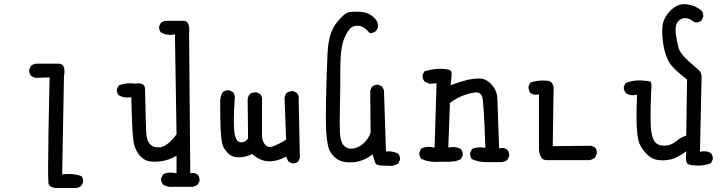

<svg xmlns="http://www.w3.org/2000/svg" viewBox="-20 -793 3540 941"><path d="M215.8 27.3Q215.8 82.5 217.3 102.1L218.3 109.9Q224.6 124 250.5 128.4H352.1Q366.2 126.5 378.4 118.2L387.2 100.6Q387.7 97.7 387.7 93.3Q387.7 88.9 385.7 82.5Q383.8 76.2 379.4 70.3Q350.6 59.6 316.4 59.6Q303.2 59.6 284.7 61.5L293.5 -418Q295.9 -432.1 295.9 -443.4Q295.9 -464.8 287.1 -473.6Q280.3 -480.5 267.6 -481H156.7Q142.6 -479 132.3 -470.7L123.5 -453.1Q123 -450.7 123 -448.2Q123 -432.6 131.8 -421.9Q142.6 -413.6 156.2 -411.6L223.1 -413.6Q215.8 -98.1 215.8 27.3Z M958 89.8Q958 74.2 949.2 63.5Q938.5 54.7 922.9 54.7Q920.4 54.7 912.6 55.7L906.7 -630.9Q906.7 -630.9 906.7 -631.3Q907.7 -640.1 907.7 -648.7Q907.7 -657.2 906.2 -665Q902.3 -684.1 890.6 -689Q886.7 -690.4 881.8 -690.9H787.1L769 -682.1L760.3 -665Q759.8 -662.6 759.8 -660.2Q759.8 -644.5 768.6 -634.3Q790 -622.1 814.9 -622.1Q823.2 -622.1 837.4 -624.5L845.2 -134.3Q830.6 -115.2 817.9 -102.5Q790.5 -75.2 768.1 -71.8Q760.3 -70.8 753.4 -70.8Q731 -70.8 717.8 -84Q700.7 -100.6 697.8 -130.4Q694.8 -158.7 690.9 -356.4Q690.4 -369.6 683.6 -376.5Q675.3 -384.3 658.2 -384.3Q652.3 -384.3 644.5 -383.3Q631.3 -384.8 619.6 -384.8Q588.9 -384.8 562 -374.5L553.2 -357.4Q552.7 -355 552.7 -352.5Q552.7 -336.9 561.5 -326.7Q580.6 -314.9 605.5 -314.9Q611.8 -314.9 623.5 -316.4Q627.4 -142.1 634.3 -100.1Q641.6 -53.7 670.9 -24.4Q691.9 -3.9 717.3 -1.5Q727.5 -0.5 737.8 -0.5Q793 -0.5 838.9 -26.4L845.2 -29.8V56.2Q826.7 52.7 815.4 52.7Q793.9 52.7 779.8 61.5L770 79.6Q769.5 81.5 769.5 83.5Q769.5 99.6 779.3 111.8Q796.9 123 818.4 123Q821.8 123 825.2 122.6H922.4Q936.5 120.6 948.7 112.3L957.5 94.7Q958 92.3 958 89.8Z M1415 7.8Q1430.7 7.8 1440.9 -1L1449.7 -18.6L1443.8 -305.7L1444.3 -311.5Q1444.3 -327.1 1435.5 -337.4L1418 -346.2Q1415 -346.7 1412.1 -346.7Q1409.2 -346.7 1404.3 -345.7Q1394 -344.2 1384.8 -337.4Q1376.5 -327.1 1374.5 -313.5L1382.3 -107.9Q1346.7 -86.9 1322.3 -77.1Q1312.5 -72.8 1303.7 -72.8Q1289.6 -72.8 1279.3 -84Q1264.2 -101.1 1264.2 -130.9V-299.8L1264.6 -305.7Q1264.6 -321.3 1255.9 -331.5L1237.3 -340.3Q1234.9 -340.8 1232.4 -340.8Q1216.3 -340.8 1204.1 -331.5Q1195.8 -321.3 1193.8 -307.1L1195.8 -114.7Q1192.4 -109.9 1189 -106.4Q1178.2 -95.7 1163.6 -95.7Q1155.3 -95.7 1150.9 -97.9Q1146.5 -100.1 1144 -103Q1131.3 -115.7 1127.9 -151.9Q1126 -171.4 1126 -207.5Q1126 -243.7 1130.4 -310.1Q1130.9 -313 1130.9 -315.9Q1130.9 -318.8 1129.9 -323.2Q1128.9 -333 1122.1 -341.3L1104.5 -350.1Q1102.1 -350.6 1099.6 -350.6Q1083.5 -350.6 1071.8 -341.8Q1059.1 -321.3 1059.1 -295.9Q1059.1 -211.9 1061 -166.3Q1063 -120.6 1067.6 -95Q1072.3 -69.3 1094.2 -45.4Q1115.2 -22 1149.9 -22Q1184.6 -22 1212.9 -37.1L1215.3 -38.6L1217.8 -36.6Q1255.4 -4.4 1295.4 -2.4Q1298.8 -2.4 1301.8 -2.4Q1338.9 -2.4 1377.9 -23.4L1381.8 -25.9L1393.1 -1.5L1410.2 7.3Q1412.6 7.8 1415 7.8Z M1880.4 19Q1886.2 20 1890.9 20Q1895.5 20 1901.6 19.3Q1907.7 18.6 1915.8 15.9Q1923.8 13.2 1931.2 8.8L1939.9 -8.8Q1940.4 -11.2 1940.4 -13.7Q1940.4 -29.3 1931.6 -39.6Q1910.6 -51.3 1883.8 -51.3Q1879.9 -51.3 1871.6 -50.8L1861.8 -351.6L1853 -368.7L1835.9 -377.4Q1833 -377.9 1830.8 -377.9Q1828.6 -377.9 1825.4 -377.7Q1822.3 -377.4 1818.4 -376Q1811 -374 1804.7 -369.1Q1796.4 -358.4 1794.4 -344.2L1796.4 -142.6Q1785.2 -111.8 1761.7 -90.3Q1738.3 -69.3 1711.4 -64.9Q1706.5 -64 1701.7 -64Q1680.7 -64 1666 -79.1Q1647.9 -96.7 1646 -144Q1645 -166.5 1645 -199.2Q1645 -231.9 1646.5 -295.2Q1647.9 -358.4 1647.9 -459.5Q1647.9 -561.5 1668.9 -608.9Q1689.9 -656.7 1713.4 -664.1Q1723.6 -667 1734.4 -667Q1760.7 -667 1792 -631.3Q1793.9 -630.9 1796.9 -630.9Q1799.8 -630.9 1804.7 -631.8Q1814.5 -633.8 1823.7 -641.6L1832.5 -659.7Q1833 -662.6 1833 -665.5Q1833 -689 1811.5 -708.5Q1786.1 -731.9 1750 -734.9Q1736.3 -735.8 1720.2 -735.8Q1704.1 -735.8 1689.5 -732.9Q1666.5 -728.5 1628.4 -679.9Q1590.3 -631.3 1585.4 -533.9Q1580.6 -436.5 1578.1 -313Q1577.1 -261.2 1577.1 -238.8Q1577.1 -170.4 1578.6 -149.2Q1580.1 -127.9 1581.5 -114.7Q1585 -88.9 1589.4 -71.8Q1595.7 -47.4 1618.2 -24.4Q1640.6 -2.4 1674.3 1.5Q1686 2.9 1693.8 2.9Q1718.8 2.9 1738.8 -2.4Q1768.6 -9.8 1801.3 -32.7L1806.2 -36.6Q1813.5 -10.3 1816.7 -2Q1819.8 6.3 1820.8 7.8Q1821.8 10.3 1822.3 10.7Q1826.2 14.6 1838.1 16.8Q1850.1 19 1872.1 19Q1876 19 1877.9 19Z M2475.6 -31.7Q2475.6 -47.9 2466.8 -58.6Q2455.6 -67.9 2440.4 -67.9Q2436 -67.9 2426.3 -65.9Q2418.5 -272.5 2417.5 -309.6Q2416.5 -351.1 2384.8 -383.3Q2362.3 -405.3 2338.4 -407.7Q2331.5 -408.2 2323.7 -408.2Q2300.8 -408.2 2272.9 -401.9Q2235.8 -393.1 2194.8 -377.9L2188 -375Q2191.9 -402.8 2192.6 -413.6Q2193.4 -424.3 2193.4 -430.2Q2193.4 -436 2192.9 -439.5Q2192.4 -442.9 2189.9 -445.3Q2187.5 -447.8 2182.1 -450.2Q2167 -455.6 2136.7 -455.6Q2096.7 -455.6 2059.6 -442.9L2051.3 -425.8Q2050.8 -423.3 2050.8 -421.4Q2050.8 -405.3 2061.5 -393.1L2085 -382.3L2119.6 -384.8L2109.9 -69.8Q2091.8 -73.2 2081.1 -73.2Q2060.1 -73.2 2044.4 -64.5L2035.6 -46.9Q2035.2 -43.9 2035.2 -39.3Q2035.2 -34.7 2037.1 -27.8Q2039.1 -21 2043.9 -15.1Q2077.6 0.5 2112.3 0.5Q2114.3 0.5 2134.3 0Q2154.3 -0.5 2184.6 -0.5Q2214.8 -0.5 2238.8 -13.2L2247.6 -30.3Q2248 -33.2 2248 -35.6Q2248 -51.3 2239.3 -62Q2222.2 -72.3 2200.2 -72.3Q2191.4 -72.3 2177.2 -69.8L2185.1 -288.6Q2222.7 -315.4 2253.9 -326.4Q2285.2 -337.4 2308.6 -339.8Q2311 -340.3 2314.9 -340.3Q2318.8 -340.3 2324.7 -338.6Q2330.6 -336.9 2335.4 -332Q2340.8 -326.7 2343.3 -318.4Q2351.1 -296.9 2358.9 -68.4Q2341.3 -70.8 2332.8 -70.8Q2324.2 -70.8 2317.4 -69.8Q2303.2 -68.4 2293.5 -62.5L2284.7 -44.9Q2284.2 -42 2284.2 -38.8Q2284.2 -35.6 2285.2 -31.2Q2286.1 -21 2293 -13.2Q2324.7 1.5 2362.3 1.5H2439.9Q2454.1 -0.5 2466.3 -8.8L2475.1 -26.4Q2475.6 -29.3 2475.6 -31.7Z M2658.2 -8.3H2867.7Q2883.8 -10.3 2896 -20.5L2904.8 -39.1Q2905.3 -41.5 2905.3 -43.9Q2905.3 -59.6 2896.5 -69.8L2878.9 -78.6L2689 -76.7L2692.9 -345.2Q2693.4 -350.1 2693.4 -357.4Q2693.4 -364.7 2691.4 -372.1Q2687.5 -388.2 2675.8 -394Q2671.9 -396 2667.5 -397Q2653.8 -398.4 2641.1 -398.4Q2607.9 -398.4 2579.1 -388.2L2570.8 -371.1Q2570.3 -368.7 2570.3 -366.2Q2570.3 -350.1 2579.1 -337.9Q2591.8 -328.6 2606.9 -328.6Q2611.3 -328.6 2621.6 -330.6V-56.2Q2625.5 -28.3 2636.7 -16.6Q2645 -8.3 2658.2 -8.3Z M3171.4 -348.1Q3172.9 -360.8 3172.9 -368.7Q3172.9 -376.5 3172.4 -380.9Q3170.9 -391.6 3167 -393.1Q3155.3 -397 3119.1 -398.9Q3114.7 -398.9 3110.8 -398.9Q3079.1 -398.9 3046.4 -386.2L3037.6 -369.1Q3037.1 -366.7 3037.1 -364.7Q3037.1 -348.6 3047.9 -336.4Q3062 -326.2 3081.5 -326.2Q3088.9 -326.2 3102.1 -328.6Q3099.6 -261.7 3099.6 -224.6Q3099.6 -187.5 3100.8 -168.7Q3102.1 -149.9 3103.5 -136.2Q3106.9 -108.9 3111.8 -95Q3116.7 -81.1 3125.5 -67.9Q3135.7 -51.8 3148.9 -38.6Q3162.1 -25.4 3175.3 -18.3Q3188.5 -11.2 3201.9 -9.3Q3215.3 -7.3 3231 -7.3Q3246.6 -7.3 3264.6 -11.2Q3295.9 -17.6 3336.4 -46.4L3344.2 -52.2L3343.3 -42.5Q3341.8 -30.8 3341.8 -18.6Q3341.8 -6.3 3345.2 2.9Q3350.6 16.1 3377.9 17.1H3378.4Q3391.1 18.6 3402.3 18.6Q3436.5 18.6 3464.4 6.3L3473.1 -10.7Q3473.6 -13.7 3473.6 -18.1Q3473.6 -22.5 3471.7 -29.1Q3469.7 -35.6 3464.8 -41.5Q3450.7 -51.8 3431.2 -51.8Q3423.8 -51.8 3410.6 -49.3L3418.5 -414.6Q3418.5 -437 3408.2 -446.3Q3394.5 -458.5 3354.5 -493.7Q3313.5 -529.8 3305.2 -560.1Q3297.4 -588.9 3292.5 -626.5Q3291 -637.7 3291 -647Q3291 -670.4 3300.3 -683.6Q3313 -702.6 3335.4 -704.1Q3336.9 -704.1 3338.4 -704.1Q3359.4 -704.1 3383.8 -683.6Q3388.2 -683.1 3392.6 -683.1Q3406.7 -683.1 3417.5 -692.4L3426.3 -710Q3426.8 -712.4 3426.8 -714.8Q3426.8 -730.5 3418 -741.2Q3389.6 -765.6 3346.2 -772Q3339.8 -772.9 3334.5 -772.9Q3297.9 -772.9 3266.1 -741.2Q3229 -703.1 3226.1 -658.7Q3225.6 -647.9 3225.6 -640.4Q3225.6 -632.8 3225.8 -623Q3226.1 -613.3 3227.8 -597.4Q3229.5 -581.5 3232.4 -565.9Q3241.7 -518.1 3259.8 -487.8Q3267.6 -474.1 3287.8 -453.9Q3308.1 -433.6 3347.2 -403.3L3343.3 -128.4Q3329.1 -124 3317.4 -117.2Q3305.7 -110.4 3293.9 -100.6Q3267.6 -79.1 3234.4 -79.1Q3202.6 -79.1 3188 -100.1Q3173.3 -120.6 3169.9 -170.4Q3168.5 -190.9 3168.5 -231.7Q3168.5 -272.5 3171.4 -347.7Z"/></svg>

Font: Bakudai
Style: Light
Weight: 300
Version: Version 1.48